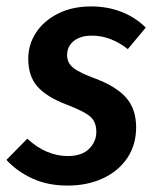

<svg xmlns="http://www.w3.org/2000/svg" viewBox="-36 -563 484 598"><path d="M418 -477 362 -410Q309 -452 250 -452Q215 -452 194 -435.5Q173 -419 173 -391Q173 -367 192.5 -351.5Q212 -336 264 -317Q327 -293 357.5 -258Q388 -223 388 -166Q388 -112 360.5 -71Q333 -30 284.5 -7.5Q236 15 174 15Q113 15 65 -7Q17 -29 -16 -65L49 -131Q108 -77 175 -77Q219 -77 241.5 -99.5Q264 -122 264 -152Q264 -183 245.5 -199.5Q227 -216 172 -237Q109 -261 80.5 -293.5Q52 -326 52 -380Q52 -424 76 -461Q100 -498 144.5 -520.5Q189 -543 248 -543Q299 -543 342.5 -526Q386 -509 418 -477Z"/></svg>

Font: Fira Sans Condensed Medium
Style: Italic
Weight: 500
Width: 3
Italic angle: -8°
Designer: bBox Type GmbH & Carrois Corporate GbR & Edenspiekermann AG
Foundry: bBox Type GmbH & Carrois Corporate GbR & Edenspiekermann AG
Version: Version 4.301